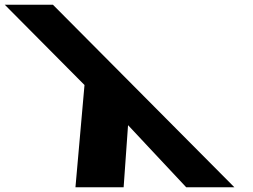

<svg xmlns="http://www.w3.org/2000/svg" viewBox="-261 -793 1071 813"><path d="M527.5 0 281.2 -263 262.5 0H58.5L96.8 -433L-240.9 -773H-36.9L731.5 0Z"/></svg>

Font: Hussar
Style: BdOpOblFive
Weight: 700
Foundry: Cannot Into Space Fonts
Version: Version 2.00